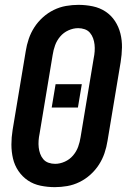

<svg xmlns="http://www.w3.org/2000/svg" viewBox="-20 -763 540 791"><path d="M206 8Q176 8 147 2Q118 -4 95 -19.5Q72 -35 56 -58.5Q40 -82 33.5 -110Q27 -138 27 -167.5Q27 -197 32 -228L86 -552Q90 -578 98.5 -603Q107 -628 121.5 -650.5Q136 -673 156.5 -691.5Q177 -710 201.5 -722Q226 -734 252 -738.5Q278 -743 303 -743Q333 -743 362 -737Q391 -731 414.5 -715.5Q438 -700 453.5 -676.5Q469 -653 476 -625Q483 -597 482.5 -567.5Q482 -538 477 -507L423 -183Q419 -157 410.5 -132Q402 -107 387.5 -84.5Q373 -62 352.5 -43.5Q332 -25 307.5 -13Q283 -1 257 3.5Q231 8 206 8ZM207 -88Q227 -88 247 -97Q267 -106 281 -122.5Q295 -139 302 -158.5Q309 -178 312 -198L366 -523Q369 -537 370 -551.5Q371 -566 369.5 -579.5Q368 -593 363.5 -605.5Q359 -618 350.5 -628Q342 -638 329 -642.5Q316 -647 302 -647Q282 -647 262 -638Q242 -629 228 -612.5Q214 -596 207 -576.5Q200 -557 197 -537L143 -212Q140 -198 139 -183.5Q138 -169 139.5 -155.5Q141 -142 145.5 -129.5Q150 -117 158.5 -107Q167 -97 180 -92.5Q193 -88 207 -88ZM193 -320 209 -416H317L301 -320Z"/></svg>

Font: Iosevka Curly
Style: Bold Italic
Weight: 700
Italic angle: -9°
Monospace: yes
Designer: Belleve Invis
Foundry: Belleve Invis
Version: Version 22.1.2; ttfautohint (v1.8.4)